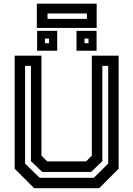

<svg xmlns="http://www.w3.org/2000/svg" viewBox="-20 -994 704 1014"><path d="M160.5 0 57.5 -103V-700H199V-172L229.5 -141.5H434.5L465 -172V-700H606.5V-103L503.5 0ZM189.5 -55H475.5L551.5 -130V-646H520.5V-143L461.5 -86H203L143.5 -143V-646H112.5V-130ZM384 -726V-831H490V-726ZM176 -726V-831H282V-726ZM217.5 -766H239V-790.5H217.5ZM426.5 -766H447.5V-790.5H426.5ZM174.5 -846.5V-974.5H490.5V-846.5ZM231 -894.5H439V-923H231Z"/></svg>

Font: Tourney SemiBold
Style: Regular
Weight: 600
Version: Version 1.015